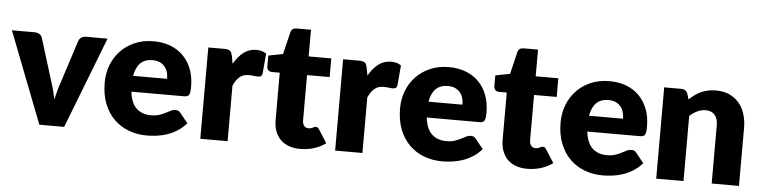

<svg xmlns="http://www.w3.org/2000/svg" viewBox="-45 -873 4307 1086"><g transform="rotate(5 2108.5 -330.5)"><path d="M541 -518.5 340 0H199L-2 -518.5H127Q143.5 -518.5 154.8 -510.8Q166 -503 170 -491.5L242 -259Q251.5 -230.5 258.8 -203.5Q266 -176.5 271.5 -149.5Q282.5 -203.5 302 -259L377 -491.5Q381 -503 392 -510.8Q403 -518.5 418 -518.5Z M896.5 -321.5Q896.5 -340 891.8 -357.5Q887 -375 876.2 -388.8Q865.5 -402.5 848 -411Q830.5 -419.5 805.5 -419.5Q761.5 -419.5 736.5 -394.2Q711.5 -369 703.5 -321.5ZM701.5 -231.5Q709 -166.5 741 -137.2Q773 -108 823.5 -108Q850.5 -108 870 -114.5Q889.5 -121 904.8 -129Q920 -137 932.8 -143.5Q945.5 -150 959.5 -150Q978 -150 987.5 -136.5L1032.5 -81Q1008.5 -53.5 980.8 -36.2Q953 -19 923.8 -9.2Q894.5 0.5 865.2 4.2Q836 8 809.5 8Q755 8 707.2 -9.8Q659.5 -27.5 623.8 -62.5Q588 -97.5 567.2 -149.5Q546.5 -201.5 546.5 -270.5Q546.5 -322.5 564.2 -369Q582 -415.5 615.2 -450.5Q648.5 -485.5 695.8 -506Q743 -526.5 802.5 -526.5Q854 -526.5 896.8 -510.5Q939.5 -494.5 970.2 -464Q1001 -433.5 1018.2 -389.2Q1035.5 -345 1035.5 -289Q1035.5 -271.5 1034 -260.5Q1032.5 -249.5 1028.5 -243Q1024.5 -236.5 1017.8 -234Q1011 -231.5 1000.5 -231.5Z M1258 -438.5Q1282 -480.5 1313.2 -504.5Q1344.5 -528.5 1385 -528.5Q1420 -528.5 1442 -512L1432 -398Q1429.5 -387 1423.8 -383Q1418 -379 1408 -379Q1404 -379 1397.5 -379.5Q1391 -380 1384 -380.8Q1377 -381.5 1369.8 -382.2Q1362.5 -383 1356.5 -383Q1322.5 -383 1302.2 -365Q1282 -347 1268 -315V0H1113V-518.5H1205Q1216.5 -518.5 1224.2 -516.5Q1232 -514.5 1237.2 -510.2Q1242.5 -506 1245.2 -499Q1248 -492 1250 -482Z M1680 8Q1643 8 1614.8 -2.8Q1586.5 -13.5 1567.2 -33.2Q1548 -53 1538 -81Q1528 -109 1528 -143.5V-411.5H1484Q1472 -411.5 1463.5 -419.2Q1455 -427 1455 -442V-502.5L1537.5 -518.5L1568 -645Q1574 -669 1602 -669H1683V-517.5H1811.5V-411.5H1683V-154Q1683 -136 1691.8 -124.2Q1700.5 -112.5 1717 -112.5Q1725.5 -112.5 1731.2 -114.2Q1737 -116 1741.2 -118.2Q1745.5 -120.5 1749.2 -122.2Q1753 -124 1758 -124Q1765 -124 1769.2 -120.8Q1773.5 -117.5 1778 -110.5L1825 -37Q1795 -14.5 1757.5 -3.2Q1720 8 1680 8Z M2023.5 -438.5Q2047.5 -480.5 2078.8 -504.5Q2110 -528.5 2150.5 -528.5Q2185.5 -528.5 2207.5 -512L2197.5 -398Q2195 -387 2189.2 -383Q2183.5 -379 2173.5 -379Q2169.5 -379 2163 -379.5Q2156.5 -380 2149.5 -380.8Q2142.5 -381.5 2135.2 -382.2Q2128 -383 2122 -383Q2088 -383 2067.8 -365Q2047.5 -347 2033.5 -315V0H1878.5V-518.5H1970.5Q1982 -518.5 1989.8 -516.5Q1997.5 -514.5 2002.8 -510.2Q2008 -506 2010.8 -499Q2013.5 -492 2015.5 -482Z M2573.5 -321.5Q2573.5 -340 2568.8 -357.5Q2564 -375 2553.2 -388.8Q2542.5 -402.5 2525 -411Q2507.5 -419.5 2482.5 -419.5Q2438.5 -419.5 2413.5 -394.2Q2388.5 -369 2380.5 -321.5ZM2378.5 -231.5Q2386 -166.5 2418 -137.2Q2450 -108 2500.5 -108Q2527.5 -108 2547 -114.5Q2566.5 -121 2581.8 -129Q2597 -137 2609.8 -143.5Q2622.5 -150 2636.5 -150Q2655 -150 2664.5 -136.5L2709.5 -81Q2685.5 -53.5 2657.8 -36.2Q2630 -19 2600.8 -9.2Q2571.5 0.5 2542.2 4.2Q2513 8 2486.5 8Q2432 8 2384.2 -9.8Q2336.5 -27.5 2300.8 -62.5Q2265 -97.5 2244.2 -149.5Q2223.5 -201.5 2223.5 -270.5Q2223.5 -322.5 2241.2 -369Q2259 -415.5 2292.2 -450.5Q2325.5 -485.5 2372.8 -506Q2420 -526.5 2479.5 -526.5Q2531 -526.5 2573.8 -510.5Q2616.5 -494.5 2647.2 -464Q2678 -433.5 2695.2 -389.2Q2712.5 -345 2712.5 -289Q2712.5 -271.5 2711 -260.5Q2709.5 -249.5 2705.5 -243Q2701.5 -236.5 2694.8 -234Q2688 -231.5 2677.5 -231.5Z M2969 8Q2932 8 2903.8 -2.8Q2875.5 -13.5 2856.2 -33.2Q2837 -53 2827 -81Q2817 -109 2817 -143.5V-411.5H2773Q2761 -411.5 2752.5 -419.2Q2744 -427 2744 -442V-502.5L2826.5 -518.5L2857 -645Q2863 -669 2891 -669H2972V-517.5H3100.5V-411.5H2972V-154Q2972 -136 2980.8 -124.2Q2989.5 -112.5 3006 -112.5Q3014.5 -112.5 3020.2 -114.2Q3026 -116 3030.2 -118.2Q3034.5 -120.5 3038.2 -122.2Q3042 -124 3047 -124Q3054 -124 3058.2 -120.8Q3062.5 -117.5 3067 -110.5L3114 -37Q3084 -14.5 3046.5 -3.2Q3009 8 2969 8Z M3485 -321.5Q3485 -340 3480.2 -357.5Q3475.5 -375 3464.8 -388.8Q3454 -402.5 3436.5 -411Q3419 -419.5 3394 -419.5Q3350 -419.5 3325 -394.2Q3300 -369 3292 -321.5ZM3290 -231.5Q3297.5 -166.5 3329.5 -137.2Q3361.5 -108 3412 -108Q3439 -108 3458.5 -114.5Q3478 -121 3493.2 -129Q3508.5 -137 3521.2 -143.5Q3534 -150 3548 -150Q3566.5 -150 3576 -136.5L3621 -81Q3597 -53.5 3569.2 -36.2Q3541.5 -19 3512.2 -9.2Q3483 0.5 3453.8 4.2Q3424.5 8 3398 8Q3343.5 8 3295.8 -9.8Q3248 -27.5 3212.2 -62.5Q3176.5 -97.5 3155.8 -149.5Q3135 -201.5 3135 -270.5Q3135 -322.5 3152.8 -369Q3170.5 -415.5 3203.8 -450.5Q3237 -485.5 3284.2 -506Q3331.5 -526.5 3391 -526.5Q3442.5 -526.5 3485.2 -510.5Q3528 -494.5 3558.8 -464Q3589.5 -433.5 3606.8 -389.2Q3624 -345 3624 -289Q3624 -271.5 3622.5 -260.5Q3621 -249.5 3617 -243Q3613 -236.5 3606.2 -234Q3599.5 -231.5 3589 -231.5Z M3844.5 -462.5Q3859.5 -476.5 3875.5 -488.5Q3891.5 -500.5 3909.8 -508.8Q3928 -517 3949.2 -521.8Q3970.5 -526.5 3995.5 -526.5Q4038 -526.5 4070.8 -511.8Q4103.5 -497 4126 -470.8Q4148.5 -444.5 4160 -408.2Q4171.5 -372 4171.5 -329.5V0H4016.5V-329.5Q4016.5 -367.5 3999 -388.8Q3981.5 -410 3947.5 -410Q3922 -410 3899.8 -399.2Q3877.5 -388.5 3856.5 -370V0H3701.5V-518.5H3797.5Q3826.5 -518.5 3835.5 -492.5Z"/></g></svg>

Font: Lato ExtraBold
Style: Regular
Weight: 800
Designer: Lukasz Dziedzic with Adam Twardoch and Botio Nikoltchev
Foundry: tyPoland Lukasz Dziedzic
Version: Version 2.015; 2015-08-06; http://www.latofonts.com/